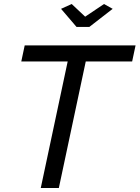

<svg xmlns="http://www.w3.org/2000/svg" viewBox="-20 -936 695 956"><path d="M317 -630H86L103 -710H655L638 -630H407L273 0H183ZM284 -892 337 -916 404 -853 498 -916 541 -892 425 -802H361Z"/></svg>

Font: Raleway Medium
Style: Italic
Weight: 500
Italic angle: -12°
Designer: Matt McInerney, Pablo Impallari, Rodrigo Fuenzalida
Foundry: Matt McInerney, Pablo Impallari, Rodrigo Fuenzalida
Version: Version 4.026